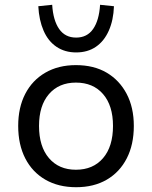

<svg xmlns="http://www.w3.org/2000/svg" viewBox="-20 -773 635 802"><path d="M298 9Q224 9 169.5 -22.5Q115 -54 85.5 -111.5Q56 -169 56 -247Q56 -324 85.5 -381Q115 -438 169.5 -469.5Q224 -501 297 -501Q372 -501 425.5 -469.5Q479 -438 509 -381Q539 -324 539 -247Q539 -169 509.5 -111.5Q480 -54 426 -22.5Q372 9 298 9ZM297 -64Q369 -64 410.5 -112.5Q452 -161 452 -247Q452 -332 410.5 -380Q369 -428 297 -428Q226 -428 184.5 -380Q143 -332 143 -247Q143 -161 184.5 -112.5Q226 -64 297 -64ZM298 -554Q251 -554 216 -577.5Q181 -601 162 -645Q143 -689 140 -747L198 -753Q202 -688 227 -652Q252 -616 298 -616Q344 -616 369 -652Q394 -688 398 -753L456 -747Q454 -689 434.5 -645Q415 -601 380.5 -577.5Q346 -554 298 -554Z"/></svg>

Font: Nunito Sans 9pt
Style: Regular
Weight: 400
Version: Version 3.101;gftools[0.9.27]